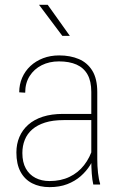

<svg xmlns="http://www.w3.org/2000/svg" viewBox="-20 -769 508 800"><path d="M360.4 -99.6V-386.2Q360.4 -430.7 344.7 -458.5Q329.1 -486.3 299.1 -499.8Q269 -513.2 225.6 -513.2Q185.5 -513.2 153.8 -497.3Q122.1 -481.4 103.5 -452.1Q85 -422.9 85 -382.8L60.1 -384.3Q60.1 -417 72.3 -445.1Q84.5 -473.1 106.7 -493.9Q128.9 -514.6 159.4 -526.4Q189.9 -538.1 226.6 -538.1Q272.9 -538.1 308.6 -522.9Q344.2 -507.8 364.7 -474.4Q385.3 -440.9 385.3 -385.3V-106Q385.3 -77.1 388.4 -48.8Q391.6 -20.5 397 -4.4V0H368.7Q364.3 -19 362.3 -46.4Q360.4 -73.7 360.4 -99.6ZM370.1 -294.4 371.1 -268.6H245.1Q200.2 -268.6 167.7 -258.3Q135.3 -248 114.3 -229.7Q93.3 -211.4 83.3 -186.3Q73.2 -161.1 73.2 -131.3Q73.2 -92.8 87.6 -66.9Q102.1 -41 127.7 -27.8Q153.3 -14.6 186.5 -14.6Q233.4 -14.6 269.5 -32Q305.7 -49.3 330.3 -80.8Q355 -112.3 367.7 -155.3L378.9 -131.3Q371.1 -106 355.5 -80.8Q339.8 -55.7 316.2 -34.9Q292.5 -14.2 260.3 -1.7Q228 10.7 186.5 10.7Q145 10.7 113.8 -5.4Q82.5 -21.5 65.4 -53.5Q48.3 -85.4 48.3 -133.8Q48.3 -168.9 60.8 -198.2Q73.2 -227.5 97.7 -249.3Q122.1 -271 158.4 -282.7Q194.8 -294.4 242.7 -294.4ZM178.7 -749 271 -619.6H239.7L142.6 -749Z"/></svg>

Font: Roboto Condensed Thin
Style: Regular
Weight: 250
Width: 3
Designer: Christian Robertson
Foundry: Google
Version: Version 3.009; 2024